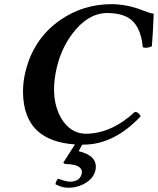

<svg xmlns="http://www.w3.org/2000/svg" viewBox="-20 -678 751 913"><path d="M286.6 101.1 281.2 95.2 336.4 8.8Q222.2 1 161.1 -53.2Q90.8 -114.7 89.4 -239.7Q89.4 -278.3 96.2 -314.9Q130.4 -489.3 269.5 -585Q377.4 -657.7 508.8 -658.2Q585 -658.2 660.6 -627.9Q694.3 -614.7 710.9 -612.8Q707 -513.7 702.1 -458Q678.2 -446.8 659.2 -453.1Q648.9 -561 587.4 -595.2Q549.3 -615.7 491.2 -616.2Q397.9 -616.2 322.8 -516.1Q265.1 -438.5 245.1 -334Q220.2 -204.1 271 -115.7Q314.5 -43 388.2 -42Q510.7 -43 621.1 -146Q636.7 -146 647 -128.9Q648.4 -126.5 648.9 -125Q522.5 9.3 377.9 9.8H371.1L354 41Q442.9 61.5 435.1 125Q428.2 173.3 372.1 200.2Q340.3 214.8 305.2 214.8Q278.3 214.8 252 202.1Q246.6 199.7 243.7 198.2Q247.6 177.2 257.3 171.9Q293.9 185.5 313.5 186Q362.3 184.6 369.1 145Q373 115.7 331.1 106Q314.5 102.5 286.6 101.1Z"/></svg>

Font: Linux Libertine Capitals O
Style: Bold Italic Samll Caps
Weight: 400
Italic angle: -12°
Designer: Philipp H. Poll
Foundry: Philipp H. Poll
Version: Version 5.0.4